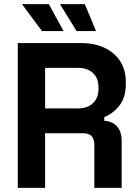

<svg xmlns="http://www.w3.org/2000/svg" viewBox="-20 -908 672 928"><path d="M66 0V-700H370Q436 -700 485 -677Q534 -654 561 -612Q588 -570 588 -513V-501Q588 -438 558 -399Q528 -360 484 -342V-324Q524 -322 546 -296.5Q568 -271 568 -229V0H436V-210Q436 -234 423.5 -249Q411 -264 382 -264H198V0ZM198 -384H356Q403 -384 429.5 -409.5Q456 -435 456 -477V-487Q456 -529 430 -554.5Q404 -580 356 -580H198ZM183 -758 86 -888H216L287 -758ZM350 -758 270 -888H390L444 -758Z"/></svg>

Font: Space Grotesk
Style: Bold
Weight: 700
Designer: Florian Karsten
Foundry: Florian Karsten
Version: Version 2.000